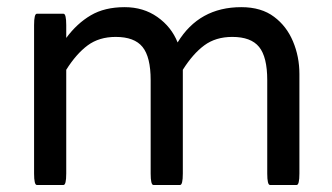

<svg xmlns="http://www.w3.org/2000/svg" viewBox="-20 -529 936 542"><path d="M825.2 -320.3V-39.1Q825.2 -6.8 817.4 -6.8H742.2Q734.4 -6.8 734.4 -39.1V-302.7Q734.4 -368.2 711.4 -396.5Q688.5 -424.8 635.7 -424.8Q588.9 -424.8 556.6 -400.9Q524.4 -377 496.1 -332V-39.1Q496.1 -6.8 488.3 -6.8Q488.3 -6.8 413.1 -6.8Q405.3 -6.8 405.3 -39.1V-302.7Q405.3 -368.2 382.3 -396.5Q359.4 -424.8 306.6 -424.8Q259.8 -424.8 227.5 -400.9Q195.3 -377 167 -332V-39.1Q167 -6.8 159.2 -6.8Q159.2 -6.8 84 -6.8Q76.2 -6.8 76.2 -39.1V-458Q76.2 -490.2 84 -490.2Q84 -490.2 159.2 -490.2Q167 -490.2 167 -458V-421.9Q197.3 -462.9 236.3 -485.8Q275.4 -508.8 332 -508.8Q384.8 -508.8 424.3 -481Q463.9 -453.1 481.4 -409.2Q542 -508.8 661.1 -508.8Q717.8 -508.8 753.9 -481.4Q789.1 -455.1 807.1 -412.1Q825.2 -369.1 825.2 -320.3Z"/></svg>

Font: YuPearl-Regular
Style: Regular
Weight: 400
Designer: Max Yao
Foundry: Max-Everyday
Version: Version 1.011; ttfautohint (v1.8.3)